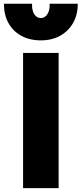

<svg xmlns="http://www.w3.org/2000/svg" viewBox="-40 -974 422 994"><path d="M79.5 0V-700H263.5V0ZM171.5 -765Q113.5 -765 70.2 -788.8Q27 -812.5 3.5 -855.2Q-20 -898 -19.5 -954.5H126Q124.5 -921 137.2 -900.8Q150 -880.5 171.5 -880.5Q192.5 -880.5 205.5 -900.8Q218.5 -921 217 -954.5H362.5Q363 -899 339 -856.2Q315 -813.5 272 -789.2Q229 -765 171.5 -765Z"/></svg>

Font: Geologica ExtraBold
Style: Regular
Weight: 800
Designer: Sindre Bremnes, Frode Helland
Foundry: Monokrom Skriftforlag AS
Version: Version 1.010;gftools[0.9.28]